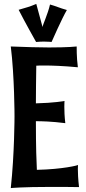

<svg xmlns="http://www.w3.org/2000/svg" viewBox="-20 -943 437 979"><path d="M383 11C378 -32 377 -63 377 -81C377 -95 378 -102 378 -102C378 -100 301 -80 168 -77C166 -115 163 -190 163 -325C191 -325 243 -324 313 -315C309 -348 308 -378 308 -399C308 -417 309 -428 309 -428C309 -428 254 -418 163 -416C163 -472 164 -536 165 -608C176 -609 188 -609 205 -609C245 -609 302 -607 377 -600C370 -652 371 -707 371 -706C371 -706 329 -701 230 -701C180 -701 116 -703 35 -706C54 -553 54 -351 54 -351C54 -351 54 -159 35 16C35 16 89 10 245 10C285 10 330 10 383 11ZM321 -892C284 -902 265 -912 235 -920C224 -871 197 -815 197 -805C197 -805 174 -889 165 -923C133 -909 109 -903 75 -893C108 -828 164 -729 164 -729C178 -730 191 -731 203 -731C226 -731 243 -729 243 -729C243 -729 296 -850 321 -892Z"/></svg>

Font: Rum Raisin
Style: Regular
Weight: 400
Designer: Astigmatic (AOETI)
Foundry: Astigmatic (AOETI)
Version: Version 1.000